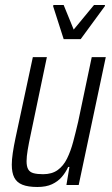

<svg xmlns="http://www.w3.org/2000/svg" viewBox="-20 -738 447 766"><path d="M129 8Q92 8 69.5 -1Q47 -10 37 -29.5Q27 -49 27 -81Q27 -101 31 -128Q35 -155 42 -188L111 -510H167L103 -204Q95 -167 90.5 -140Q86 -113 86 -95Q86 -74 92.5 -62.5Q99 -51 114 -47Q129 -43 152 -43Q187 -43 210 -59.5Q233 -76 247.5 -105.5Q262 -135 272 -172.5Q282 -210 292 -253L346 -510H402L294 0H245L257 -72H252Q242 -50 226.5 -32Q211 -14 187.5 -3Q164 8 129 8ZM234 -582 192 -713 193 -718H234L274 -620L355 -718H399L398 -713L302 -582Z"/></svg>

Font: Saira Condensed Light
Style: Italic
Weight: 300
Width: 3
Italic angle: -12°
Designer: Hector Gatti with collaboration of the Omnibus-Type team
Foundry: Omnibus-Type
Version: Version 1.101